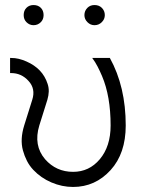

<svg xmlns="http://www.w3.org/2000/svg" viewBox="-20 -730 563 762"><path d="M20 -500V-440H24Q65 -440 93 -409Q122 -378 108 -334L76 -232Q59 -177 71 -133Q77 -111 87 -91.5Q97 -72 112 -56Q127 -40 145 -27.5Q163 -15 184 -6Q205 3 226.5 7.5Q248 12 270 12Q358 12 419 -55Q479 -121 479 -232Q479 -386 416 -500H346Q358 -484 367.5 -465.5Q377 -447 385 -428Q402 -388 410.5 -339Q419 -290 419 -232Q419 -149 376 -98Q334 -48 270 -48Q203 -48 159 -98Q112 -153 136 -232L168 -334Q173 -351 173.5 -366.5Q174 -382 169 -397Q159 -428 138 -450Q117 -472 85 -486Q69 -493 54.5 -496.5Q40 -500 24 -500ZM113 -710Q96 -710 85 -699Q74 -688 74 -670Q74 -653 85 -642Q97 -630 113 -630Q130 -630 142 -642Q153 -653 153 -670Q153 -688 142 -699Q131 -710 113 -710ZM355 -710Q338 -710 327 -699Q315 -687 315 -670Q315 -654 327 -642Q339 -630 355 -630Q372 -630 384 -642Q396 -654 396 -670Q396 -687 384 -699Q373 -710 355 -710Z"/></svg>

Font: Unageo
Style: Light
Weight: 300
Designer: Richard Sepsi
Foundry: Richard Sepsi
Version: Version 2.000